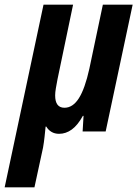

<svg xmlns="http://www.w3.org/2000/svg" viewBox="-71 -565 591 825"><path d="M-51 240 116 -545H243L176 -224Q172 -203 169 -185.5Q166 -168 166 -155Q166 -102 206 -102Q242 -102 268 -143Q294 -184 313 -270L371 -545H499L383 0H284L288 -67H285Q263 -27 237.5 -8.5Q212 10 183 10Q164 10 150 1.5Q136 -7 128 -21H125Q123 -1 120.5 22.5Q118 46 114 69L77 240Z"/></svg>

Font: Noto Sans Condensed
Style: Bold Italic
Weight: 700
Width: 3
Italic angle: -12°
Designer: Monotype Design Team
Foundry: Monotype Imaging Inc.
Version: Version 2.013; ttfautohint (v1.8.4.7-5d5b)